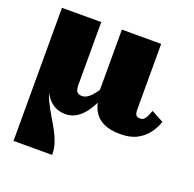

<svg xmlns="http://www.w3.org/2000/svg" viewBox="-137 -684 1088 1075"><g transform="rotate(20 407.5 -146.5)"><path d="M600 10Q539 10 500 -9Q461 -28 441.5 -62.5Q422 -97 418 -144H410V-543H644V-151Q644 -129 651 -119.5Q658 -110 676 -110Q689 -110 697.5 -117.5Q706 -125 713 -139.5Q720 -154 727 -174L800 -135Q788 -99 763.5 -65.5Q739 -32 699.5 -11Q660 10 600 10ZM287 -543V-168Q287 -152 290.5 -140.5Q294 -129 303 -123Q312 -117 326 -117Q344 -117 360.5 -128.5Q377 -140 394 -161.5Q411 -183 429 -213L439 -147Q419 -99 394.5 -63.5Q370 -28 340 -9Q310 10 274 10Q242 10 216 -2Q190 -14 169.5 -38.5Q149 -63 134 -101Q119 -139 110 -191L122 -206Q125 -149 137.5 -103Q150 -57 168.5 -19.5Q187 18 207 51Q227 84 244 115.5Q261 147 272 179.5Q283 212 283 250H53V-543Z"/></g></svg>

Font: Roboto Serif Black
Style: Regular
Weight: 900
Designer: Greg Gazdowicz
Foundry: Commercial Type
Version: Version 1.008